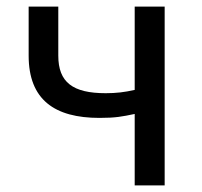

<svg xmlns="http://www.w3.org/2000/svg" viewBox="-20 -563 612 583"><path d="M389 0H480V-543H389V-290C358 -283 333 -280 301 -280C201 -280 157 -313 157 -394V-543H67V-394C67 -260 146 -205 282 -205C331 -205 351 -209 389 -217Z"/></svg>

Font: Noto Sans CJK KR Regular
Style: Regular
Weight: 400
Designer: Ryoko NISHIZUKA (kana & ideographs); Paul D. Hunt (Latin, Greek & Cyrillic); Wenlong ZHANG (bopomofo); Sandoll Communica
Foundry: Adobe Systems Incorporated
Version: Version 1.004;PS 1.004;hotconv 1.0.82;makeotf.lib2.5.63406